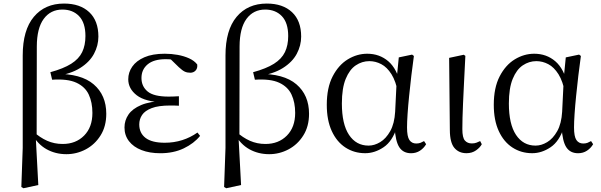

<svg xmlns="http://www.w3.org/2000/svg" viewBox="-20 -825 3291 1052"><path d="M96.9 199.6 104.5 -14.5V-521.3Q104.5 -660.1 165.4 -732.8Q226.3 -805.5 330.8 -805.5Q418.8 -805.5 469 -758.3Q519.1 -711.2 519.1 -624.6Q519.1 -575.4 495 -530.2Q470.9 -484.9 418.8 -452.2Q366.7 -419.5 283.1 -407.3V-420.3Q423.9 -422.3 493.1 -363Q562.3 -303.7 562.3 -201.5Q562.3 -132.8 531.1 -83.1Q500 -33.3 450 -6.7Q400 19.8 343.7 19.8Q284.4 19.8 235.6 -7.1Q186.8 -34.1 154.5 -91.6H152.3L161.8 -104.8Q199.2 -70.9 238.4 -53.6Q277.6 -36.2 323.5 -36.2Q395.5 -36.2 440.9 -82.1Q486.3 -128 486.3 -206.3Q486.3 -263.9 466.4 -306.7Q446.6 -349.4 398.7 -371.7Q350.8 -393.9 265.6 -388.2L255.9 -429.4Q328 -449.1 370.2 -475.7Q412.3 -502.3 430.2 -539.5Q448.1 -576.7 448.1 -627.5Q448.1 -700.1 413.4 -736.4Q378.8 -772.6 321.9 -772.6Q257.3 -772.6 219.7 -721.7Q182.1 -670.8 181.7 -571L180.8 -80.1L176 -71.5L189.9 188.8L108.5 206.4Z M858.3 14.6Q800 14.6 755.7 -2.5Q711.3 -19.6 686.7 -51.5Q662.1 -83.4 662.1 -126.7Q662.1 -165.3 683.9 -197.3Q705.7 -229.3 753.5 -249.5Q801.3 -269.8 878.7 -271.6V-263.4Q775.9 -266.8 729.3 -302.9Q682.7 -339 682.7 -390.7Q682.7 -428.3 704.7 -460Q726.6 -491.8 771.1 -511.2Q815.6 -530.6 882.8 -530.6Q918.9 -530.6 953.4 -524.4Q988 -518.1 1016.3 -505.3Q1044.6 -492.4 1060.6 -471.9Q1063.2 -450.8 1051.8 -438.7Q1040.5 -426.5 1022.6 -426.5Q1005.7 -426.5 992.7 -432.4Q979.7 -438.4 959.9 -456.8L902.6 -512.6L958.7 -511.5L968 -491.9Q942.4 -496.3 924.7 -498.5Q907.1 -500.7 887.7 -500.7Q823 -500.7 789 -472.4Q755.1 -444.1 755.1 -397.6Q755.1 -351.6 789 -323.6Q822.8 -295.7 904.2 -295.7Q916.3 -295.7 929.2 -296.2Q942.1 -296.7 960.3 -297.7V-245.7Q940.9 -246.9 931.4 -246.9Q922 -246.9 913.6 -246.9Q848.1 -246.9 811.1 -232.6Q774.1 -218.4 758.6 -195.2Q743 -172 743 -143.3Q743 -95.8 777.7 -69.3Q812.4 -42.9 882.6 -42.9Q933.3 -42.9 978.3 -57.2Q1023.3 -71.5 1061.9 -98.8L1076.3 -80.5Q1042.8 -38.9 986.8 -12.1Q930.9 14.6 858.3 14.6Z M1207.9 199.6 1215.5 -14.5V-521.3Q1215.5 -660.1 1276.4 -732.8Q1337.3 -805.5 1441.8 -805.5Q1529.8 -805.5 1580 -758.3Q1630.1 -711.2 1630.1 -624.6Q1630.1 -575.4 1606 -530.2Q1581.9 -484.9 1529.8 -452.2Q1477.7 -419.5 1394.1 -407.3V-420.3Q1534.9 -422.3 1604.1 -363Q1673.3 -303.7 1673.3 -201.5Q1673.3 -132.8 1642.1 -83.1Q1611 -33.3 1561 -6.7Q1511 19.8 1454.7 19.8Q1395.4 19.8 1346.6 -7.1Q1297.8 -34.1 1265.5 -91.6H1263.3L1272.8 -104.8Q1310.2 -70.9 1349.4 -53.6Q1388.6 -36.2 1434.5 -36.2Q1506.5 -36.2 1551.9 -82.1Q1597.3 -128 1597.3 -206.3Q1597.3 -263.9 1577.4 -306.7Q1557.6 -349.4 1509.7 -371.7Q1461.8 -393.9 1376.6 -388.2L1366.9 -429.4Q1439 -449.1 1481.2 -475.7Q1523.3 -502.3 1541.2 -539.5Q1559.1 -576.7 1559.1 -627.5Q1559.1 -700.1 1524.4 -736.4Q1489.8 -772.6 1432.9 -772.6Q1368.3 -772.6 1330.7 -721.7Q1293.1 -670.8 1292.7 -571L1291.8 -80.1L1287 -71.5L1300.9 188.8L1219.5 206.4Z M1980.8 14.4Q1920.7 14.4 1872.8 -16.7Q1824.9 -47.8 1797.7 -107.2Q1770.5 -166.5 1770.5 -250.6Q1770.5 -344.2 1802.6 -406.4Q1834.6 -468.5 1885.3 -499.6Q1936.1 -530.6 1992.2 -530.6Q2059.2 -530.6 2107.5 -489.4Q2155.8 -448.1 2175.7 -358.5H2183.3L2161.5 -312.6Q2149.5 -379.3 2125.1 -418.1Q2100.6 -456.9 2069.2 -473.4Q2037.8 -490 2003.7 -490Q1963.8 -490 1929.5 -467Q1895.2 -444 1874.2 -392.9Q1853.2 -341.7 1853.2 -257.8Q1853.2 -144.9 1892.3 -86Q1931.4 -27.2 1999.4 -27.2Q2031.3 -27.2 2063 -46.2Q2094.8 -65.2 2118.1 -106.4Q2141.3 -147.6 2145.1 -212.9L2154.4 -403.1L2165 -510.5L2237.8 -525.8L2247.8 -518.4Q2240.4 -466.9 2233.8 -410.4Q2227.2 -353.9 2221.7 -299.8Q2216.2 -245.7 2213.2 -200.8Q2210.2 -155.9 2210.2 -126.6Q2210.2 -76.9 2223.2 -57.8Q2236.2 -38.7 2260.6 -38.7Q2274.4 -38.7 2284.2 -42.6Q2294 -46.5 2303.5 -52L2314.8 -34.9Q2302.5 -13.4 2281.2 0.6Q2259.9 14.6 2232.4 14.6Q2190 14.6 2168.4 -17.4Q2146.8 -49.4 2142.1 -127.8L2154.9 -128.2Q2130.3 -50.9 2081.8 -18.3Q2033.4 14.4 1980.8 14.4Z M2535.8 14.4Q2494.3 14.4 2469.7 -14.5Q2445.2 -43.4 2444.8 -111.9L2440.9 -507.9L2521 -525L2529.8 -518.8Q2525.3 -430.3 2522.2 -367.2Q2519.1 -304.2 2517.1 -259Q2515.1 -213.9 2514.2 -180.2Q2513.3 -146.5 2513.3 -117.6Q2513.3 -70.5 2527.4 -54.8Q2541.4 -39.1 2565 -39.1Q2579.8 -39.1 2590.5 -43.2Q2601.3 -47.3 2610.9 -52L2619.8 -34.8Q2610.5 -16.9 2588.5 -1.3Q2566.5 14.4 2535.8 14.4Z M2895.8 14.4Q2835.7 14.4 2787.8 -16.7Q2739.9 -47.8 2712.7 -107.2Q2685.5 -166.5 2685.5 -250.6Q2685.5 -344.2 2717.6 -406.4Q2749.6 -468.5 2800.3 -499.6Q2851.1 -530.6 2907.2 -530.6Q2974.2 -530.6 3022.5 -489.4Q3070.8 -448.1 3090.7 -358.5H3098.3L3076.5 -312.6Q3064.5 -379.3 3040.1 -418.1Q3015.6 -456.9 2984.2 -473.4Q2952.8 -490 2918.7 -490Q2878.8 -490 2844.5 -467Q2810.2 -444 2789.2 -392.9Q2768.2 -341.7 2768.2 -257.8Q2768.2 -144.9 2807.3 -86Q2846.4 -27.2 2914.4 -27.2Q2946.3 -27.2 2978 -46.2Q3009.8 -65.2 3033.1 -106.4Q3056.3 -147.6 3060.1 -212.9L3069.4 -403.1L3080 -510.5L3152.8 -525.8L3162.8 -518.4Q3155.4 -466.9 3148.8 -410.4Q3142.2 -353.9 3136.7 -299.8Q3131.2 -245.7 3128.2 -200.8Q3125.2 -155.9 3125.2 -126.6Q3125.2 -76.9 3138.2 -57.8Q3151.2 -38.7 3175.6 -38.7Q3189.4 -38.7 3199.2 -42.6Q3209 -46.5 3218.5 -52L3229.8 -34.9Q3217.5 -13.4 3196.2 0.6Q3174.9 14.6 3147.4 14.6Q3105 14.6 3083.4 -17.4Q3061.8 -49.4 3057.1 -127.8L3069.9 -128.2Q3045.3 -50.9 2996.8 -18.3Q2948.4 14.4 2895.8 14.4Z"/></svg>

Font: Noto Serif HK ExtraLight
Style: Regular
Weight: 200
Designer: Ryoko NISHIZUKA 西塚涼子 (kana & ideographs); Frank Grießhammer (Latin, Greek & Cyrillic); Wenlong ZHANG 张文龙 (bopomofo); San
Foundry: Adobe
Version: Version 2.002-H1;hotconv 1.1.0;makeotfexe 2.6.0